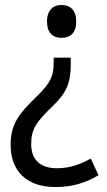

<svg xmlns="http://www.w3.org/2000/svg" viewBox="-20 -564 431 776"><path d="M288 -477C288 -523 264 -544 228 -544C196 -544 170 -524 170 -477C170 -430 195 -411 228 -411C264 -411 288 -431 288 -477ZM266 -303V-331H197V-313C197 -257 185 -229 128 -174C61 -108 23 -67 23 21C23 128 88 192 205 192C273 192 329 174 378 144L347 77C306 99 265 116 210 116C143 116 106 82 106 18C106 -42 127 -72 193 -135C249 -189 266 -230 266 -303Z"/></svg>

Font: Noto Sans Arabic SemCond
Style: Regular
Weight: 400
Width: 4
Designer: Monotype Design Team, Nadine Chahine, Nizar Qandah and Khaled Hosny
Foundry: Monotype Imaging Inc.
Version: Version 2.012